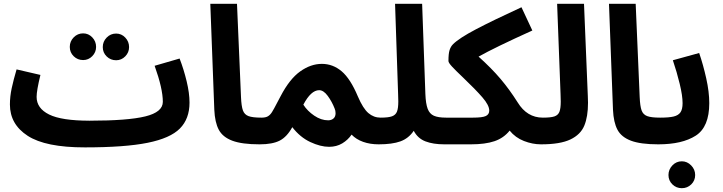

<svg xmlns="http://www.w3.org/2000/svg" viewBox="-20 -752 3790 1007"><path d="M974 -214Q974 -129 923.5 -78Q873 -27 754 -3Q635 21 425 21V20L424 21Q219 21 125.5 -39.5Q32 -100 32 -204Q32 -246 41.5 -290Q51 -334 67 -388L192 -359Q172 -277 172 -244Q172 -184 237.5 -151.5Q303 -119 450 -119V-116L451 -119Q650 -119 742 -141.5Q834 -164 834 -218Q834 -287 791 -407L922 -445Q944 -388 959 -325.5Q974 -263 974 -214ZM346 -506Q346 -535 366.5 -556Q387 -577 416 -577Q444 -577 464 -556Q484 -535 484 -506Q484 -478 464 -457.5Q444 -437 416 -437Q387 -437 366.5 -457Q346 -477 346 -506ZM519 -505Q519 -534 539.5 -555Q560 -576 589 -576Q617 -576 637 -555Q657 -534 657 -505Q657 -477 637 -456.5Q617 -436 589 -436Q560 -436 539.5 -456Q519 -476 519 -505Z M1104 -176 1083 -732H1223L1244 -243Q1246 -195 1254 -173Q1262 -151 1283.5 -143Q1305 -135 1351 -135Q1387 -135 1404.5 -116.5Q1422 -98 1422 -67Q1422 -35 1400.5 -15Q1379 5 1341 5Q1249 5 1198.5 -14Q1148 -33 1127.5 -71.5Q1107 -110 1104 -176Z M2046 -67Q2046 -35 2024.5 -15Q2003 5 1966 5Q1921 5 1884.5 -8Q1848 -21 1824 -46Q1805 -18 1775 0Q1745 18 1706 18Q1661 18 1607.5 -7Q1554 -32 1513 -85Q1485 -34 1447 -14.5Q1409 5 1342 5L1352 -135Q1373 -135 1385 -142Q1397 -149 1406.5 -164Q1416 -179 1434 -214Q1439 -223 1443.5 -232Q1448 -241 1452 -248Q1499 -338 1554.5 -377.5Q1610 -417 1668 -417Q1726 -417 1772 -378Q1818 -339 1857 -246Q1884 -183 1912 -159Q1940 -135 1976 -135Q2012 -135 2029 -116.5Q2046 -98 2046 -67ZM1740 -158Q1740 -172 1735 -183Q1721 -219 1699 -249Q1677 -279 1654 -279Q1611 -279 1571 -203Q1592 -170 1628 -145.5Q1664 -121 1701 -121Q1718 -121 1729 -130.5Q1740 -140 1740 -158Z M2390 -67Q2390 -35 2368.5 -15Q2347 5 2310 5Q2252 5 2211.5 -10.5Q2171 -26 2150 -66Q2123 -26 2080 -10.5Q2037 5 1966 5L1976 -135Q2017 -135 2036 -142Q2055 -149 2062 -166.5Q2069 -184 2069 -220L2068 -258L2052 -732H2194L2211 -259Q2213 -208 2223 -181.5Q2233 -155 2255.5 -145Q2278 -135 2320 -135Q2356 -135 2373 -116.5Q2390 -98 2390 -67Z M2898 -67Q2898 -35 2876.5 -15Q2855 5 2817 5Q2773 5 2728 -12.5Q2683 -30 2653 -67Q2622 -28 2573.5 -11.5Q2525 5 2450 5H2310L2320 -135H2460Q2510 -135 2528 -143.5Q2546 -152 2546 -172Q2546 -200 2510 -241.5Q2474 -283 2408 -346Q2370 -382 2351 -402.5Q2332 -423 2332 -432Q2332 -471 2338 -489.5Q2344 -508 2356 -520Q2388 -552 2476.5 -598.5Q2565 -645 2715 -714L2772 -592Q2573 -502 2490 -455Q2558 -394 2605 -338.5Q2652 -283 2695 -215Q2744 -135 2827 -135Q2863 -135 2880.5 -116.5Q2898 -98 2898 -67Z M2828 -135Q2869 -135 2888 -141.5Q2907 -148 2914 -165.5Q2921 -183 2921 -219Q2921 -243 2920 -258L2902 -732H3043L3063 -248L3064 -213Q3064 -140 3044.5 -93Q3025 -46 2971.5 -20.5Q2918 5 2818 5Z M3195 -176 3174 -732H3314L3335 -243Q3337 -195 3345 -173Q3353 -151 3374.5 -143Q3396 -135 3442 -135Q3478 -135 3495.5 -116.5Q3513 -98 3513 -67Q3513 -35 3491.5 -15Q3470 5 3432 5Q3340 5 3289.5 -14Q3239 -33 3218.5 -71.5Q3198 -110 3195 -176Z M3443 -135Q3489 -135 3513.5 -141Q3538 -147 3549 -163Q3560 -179 3560 -211Q3560 -250 3545 -312Q3530 -374 3509 -436L3647 -474Q3668 -413 3684 -341.5Q3700 -270 3700 -211Q3700 -86 3629 -40.5Q3558 5 3433 5ZM3486 166Q3486 137 3506.5 115.5Q3527 94 3556 94Q3584 94 3605 115.5Q3626 137 3626 166Q3626 195 3605.5 215Q3585 235 3556 235Q3527 235 3506.5 215Q3486 195 3486 166Z"/></svg>

Font: Noto Sans Arabic
Style: Bold
Weight: 700
Designer: Nadine Chahine
Foundry: Monotype Imaging Inc.
Version: Version 1.001